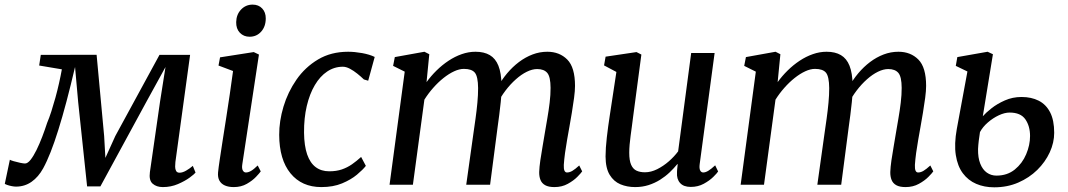

<svg xmlns="http://www.w3.org/2000/svg" viewBox="-48 -789 4562 820"><path d="M647.3 10Q620.5 10 603.9 -4.5Q587.4 -19 592.2 -54L635.7 -356.2L658.8 -502.8L578.8 -357.2L380.8 7H324L285.9 -352.8L272.5 -502.8Q253.7 -422.5 235.9 -355.4Q218.1 -288.3 201.2 -234.5Q184.4 -180.6 168.2 -139.6Q152 -98.6 136.5 -70.3Q116.2 -33.2 86.8 -12.6Q57.5 8 20.3 8Q12.2 8 1.8 5.9Q-8.5 3.9 -17 0.9Q-25.4 -2 -27.5 -4L-5.9 -106.8Q-2.8 -104.5 10.3 -100.6Q23.5 -96.7 37.9 -93.7Q52.4 -90.7 58.7 -90.7Q70.1 -90.7 82.7 -106.6Q95.2 -122.6 107.9 -148.3Q120.6 -174.1 132.3 -204.7Q144 -235.3 153.3 -264.2Q162.4 -285.7 171.3 -313.3Q180.2 -341 188.7 -371.8Q197.2 -402.5 204.1 -433.6Q211.1 -464.6 216.2 -492.9L119.3 -509.2L126.2 -554.6L364.6 -555L396.8 -208L402.1 -114.6L444.4 -208L633.1 -554.6H763.9L701.1 -97.2Q700 -87.8 700 -77.1Q700 -66.4 704.2 -58.9Q708.3 -51.4 718.8 -51.4Q731.4 -51.4 746.8 -60.2Q762.3 -69.1 775.5 -80.6L787.1 -51.9Q782.3 -45.5 762 -30.5Q741.7 -15.6 711.8 -2.8Q681.9 10 647.3 10Z M950.3 10Q928.4 10 912.6 3.2Q896.8 -3.7 889.1 -17.6Q881.4 -31.5 883.3 -52.9Q885.3 -73.2 890.6 -108.2Q895.9 -143.2 902.8 -188.3Q909.8 -233.3 917.8 -283.9Q925.7 -334.4 933.3 -386.2Q940.9 -437.9 947.3 -485.7L885.2 -509.1L891.8 -544.1L1035.7 -566.6L1057.9 -556L986.9 -87.9Q984 -69.9 989 -61.1Q993.9 -52.4 1002.1 -52.4Q1012.4 -52.4 1024 -59Q1035.6 -65.6 1052.6 -82.3L1065.6 -57.1Q1060.8 -49.9 1045.5 -33.8Q1030.3 -17.7 1006.2 -3.9Q982 10 950.3 10ZM1018 -632.1Q992.8 -632.1 976.4 -649.1Q960.1 -666.2 960.7 -694.6Q961.4 -727 981.4 -748.1Q1001.5 -769.3 1031 -769.3Q1056.4 -769.3 1071.8 -752.8Q1087.2 -736.3 1087 -710.2Q1086.9 -675.7 1067.4 -653.9Q1047.9 -632.1 1018 -632.1Z M1324.4 10Q1240.6 10 1192.7 -48.7Q1144.8 -107.4 1144.4 -213.1Q1144.1 -271.5 1162.7 -333.6Q1181.3 -395.6 1218.2 -448.9Q1255.2 -502.2 1310.5 -535.1Q1365.8 -568 1438.8 -568Q1466.3 -568 1498.4 -562.3Q1530.4 -556.5 1552.3 -545.8L1524.5 -444.3L1506.1 -449.7Q1493.7 -461.8 1478 -474.4Q1462.3 -487 1446.3 -495.5Q1430.3 -504 1416.1 -504Q1379.9 -504 1349.4 -483.6Q1318.9 -463.3 1296.7 -425.7Q1274.4 -388.1 1262.2 -336.4Q1250 -284.7 1250.5 -222.2Q1251.2 -166 1263.8 -129.5Q1276.4 -93.1 1300.3 -75.2Q1324.1 -57.4 1358.1 -57.4Q1388.5 -57.4 1411.9 -65.4Q1435.2 -73.4 1455.1 -87.2Q1474.9 -101 1494.3 -118.7L1514.5 -80.6Q1502.2 -64.6 1476.6 -43.1Q1451 -21.7 1412.9 -5.8Q1374.9 10 1324.4 10Z M1785.4 -557.4 1773.7 -438.3Q1792.6 -464.5 1816.5 -488Q1840.4 -511.5 1867.7 -529.6Q1895 -547.7 1924.1 -557.8Q1953.2 -568 1982.8 -568Q2019.6 -568 2043.9 -553.6Q2068.2 -539.3 2080.6 -508.4Q2093 -477.4 2093.9 -426.9Q2094 -422 2093.9 -416.7Q2093.7 -411.3 2093.5 -406Q2093.3 -400.6 2092.6 -394.7L2076.8 -415.6Q2094.4 -447.9 2117.7 -475.7Q2141 -503.4 2168.4 -524.1Q2195.9 -544.8 2226.4 -556.4Q2256.9 -568 2289.5 -568Q2341.5 -568 2374.7 -534.7Q2407.8 -501.4 2407.8 -422.1Q2407.8 -401.6 2403.8 -371.1Q2399.8 -340.7 2394.3 -307.9Q2388.8 -275.1 2383.8 -247Q2379.3 -221.6 2374.2 -192.9Q2369.1 -164.1 2365.2 -136Q2361.4 -107.8 2359.9 -84.8Q2359.2 -67.9 2362.7 -60.1Q2366.1 -52.4 2373.6 -52.4Q2384.6 -52.4 2396.3 -59.2Q2408.1 -66.1 2425.8 -82.3L2438.4 -57.1Q2433.6 -49.9 2417.8 -33.8Q2402 -17.7 2377 -3.9Q2352 10 2319.9 10Q2294.7 10 2280.3 1.9Q2265.9 -6.2 2260.2 -20.8Q2254.4 -35.3 2254.8 -54.6Q2255.5 -75.5 2259.6 -103.9Q2263.7 -132.4 2269.2 -163.4Q2274.7 -194.3 2279.2 -222.9Q2283.7 -250.1 2289.5 -283.2Q2295.3 -316.3 2299.4 -350.3Q2303.5 -384.3 2303.4 -413.8Q2303.2 -461.2 2289.3 -477.6Q2275.3 -494.1 2246.1 -494.1Q2225.4 -494.1 2202 -482.6Q2178.5 -471.1 2155.2 -450.3Q2131.8 -429.6 2111.1 -402.4Q2090.4 -375.3 2075.2 -344L2094.4 -403.3Q2093.3 -380 2090.5 -352.6Q2087.7 -325.3 2084.2 -298.2Q2080.8 -271.1 2077.3 -247L2045.1 0H1943.2L1974.1 -220.6Q1978.3 -248.8 1982.9 -282.4Q1987.6 -316 1990.8 -350Q1994 -383.9 1993.9 -413Q1993.4 -462.2 1980.1 -478.5Q1966.8 -494.8 1933.3 -494.8Q1913.9 -494.8 1891.6 -484.5Q1869.2 -474.2 1846.2 -455.9Q1823.3 -437.7 1802.3 -413.9Q1781.3 -390.2 1764.5 -363.4L1715.4 0H1615.7L1680.5 -483L1630.9 -507.7L1638.2 -545.2L1764.7 -568Z M2664.6 10Q2630.3 10 2601.7 -1.9Q2573.1 -13.9 2555.8 -42.4Q2538.5 -70.8 2538.2 -120.7Q2538.2 -138.2 2539.6 -159Q2541 -179.8 2543.7 -202.9Q2546.3 -226 2549.5 -249.4Q2552.6 -272.9 2556.1 -294.8L2584.5 -481.7L2531.8 -509.7L2538.4 -547L2670.4 -566.6L2691.2 -556L2656 -290.8Q2653.5 -269.3 2650.6 -248.8Q2647.7 -228.2 2645.2 -208.8Q2642.6 -189.5 2641 -171.4Q2639.4 -153.3 2639.4 -136.6Q2639.4 -103.3 2647.5 -85.2Q2655.5 -67.1 2670.5 -60.1Q2685.6 -53.2 2706.4 -53.2Q2732.3 -53.2 2758.7 -66.4Q2785.2 -79.7 2808.6 -100.1Q2831.9 -120.6 2848.2 -142.6L2903.9 -562.6H3004L2940.3 -88.6Q2937.8 -69.9 2942.3 -61.1Q2946.8 -52.4 2955.3 -52.4Q2964.9 -52.4 2976.6 -59.3Q2988.3 -66.2 3006.4 -82.9L3019 -56.7Q3014.7 -49.7 2998.6 -33.7Q2982.6 -17.8 2957.7 -4.2Q2932.9 9.3 2902.2 9.3Q2871.3 9.3 2856.4 -7.6Q2841.4 -24.4 2843.4 -52.7Q2843.3 -54.6 2843.5 -58.5Q2843.7 -62.3 2844.2 -67.3Q2844.8 -72.3 2845.3 -77.6Q2845.8 -82.8 2846.3 -87.4L2845 -88.4Q2830.3 -70.3 2811.9 -52.8Q2793.5 -35.3 2770.9 -21.1Q2748.2 -7 2721.8 1.5Q2695.3 10 2664.6 10Z M3284.9 -557.4 3273.2 -438.3Q3292.1 -464.5 3316 -488Q3339.9 -511.5 3367.2 -529.6Q3394.5 -547.7 3423.6 -557.8Q3452.7 -568 3482.3 -568Q3519.1 -568 3543.4 -553.6Q3567.7 -539.3 3580.1 -508.4Q3592.5 -477.4 3593.4 -426.9Q3593.5 -422 3593.4 -416.7Q3593.2 -411.3 3593 -406Q3592.8 -400.6 3592.1 -394.7L3576.3 -415.6Q3593.9 -447.9 3617.2 -475.7Q3640.5 -503.4 3667.9 -524.1Q3695.4 -544.8 3725.9 -556.4Q3756.4 -568 3789 -568Q3841 -568 3874.2 -534.7Q3907.3 -501.4 3907.3 -422.1Q3907.3 -401.6 3903.3 -371.1Q3899.3 -340.7 3893.8 -307.9Q3888.3 -275.1 3883.3 -247Q3878.8 -221.6 3873.7 -192.9Q3868.6 -164.1 3864.7 -136Q3860.9 -107.8 3859.4 -84.8Q3858.7 -67.9 3862.2 -60.1Q3865.6 -52.4 3873.1 -52.4Q3884.1 -52.4 3895.8 -59.2Q3907.6 -66.1 3925.3 -82.3L3937.9 -57.1Q3933.1 -49.9 3917.3 -33.8Q3901.5 -17.7 3876.5 -3.9Q3851.5 10 3819.4 10Q3794.2 10 3779.8 1.9Q3765.4 -6.2 3759.7 -20.8Q3753.9 -35.3 3754.3 -54.6Q3755 -75.5 3759.1 -103.9Q3763.2 -132.4 3768.7 -163.4Q3774.2 -194.3 3778.7 -222.9Q3783.2 -250.1 3789 -283.2Q3794.8 -316.3 3798.9 -350.3Q3803 -384.3 3802.9 -413.8Q3802.7 -461.2 3788.8 -477.6Q3774.8 -494.1 3745.6 -494.1Q3724.9 -494.1 3701.5 -482.6Q3678 -471.1 3654.7 -450.3Q3631.3 -429.6 3610.6 -402.4Q3589.9 -375.3 3574.7 -344L3593.9 -403.3Q3592.8 -380 3590 -352.6Q3587.2 -325.3 3583.7 -298.2Q3580.3 -271.1 3576.8 -247L3544.6 0H3442.7L3473.6 -220.6Q3477.8 -248.8 3482.4 -282.4Q3487.1 -316 3490.3 -350Q3493.5 -383.9 3493.4 -413Q3492.9 -462.2 3479.6 -478.5Q3466.3 -494.8 3432.8 -494.8Q3413.4 -494.8 3391.1 -484.5Q3368.7 -474.2 3345.7 -455.9Q3322.8 -437.7 3301.8 -413.9Q3280.8 -390.2 3264 -363.4L3214.9 0H3115.2L3180 -483L3130.4 -507.7L3137.7 -545.2L3264.2 -568Z M4198.3 11Q4155.7 11 4121.3 -3.8Q4086.8 -18.6 4064.1 -49.1Q4041.4 -79.6 4034.1 -126.6Q4026.7 -173.7 4038.3 -238L4083.7 -483.7L4034 -507.7L4040.6 -545.2L4169.9 -568L4192.6 -557.4L4149.4 -292.5Q4161.5 -306.6 4185.9 -326Q4210.4 -345.5 4243.5 -360.1Q4276.6 -374.8 4314.7 -374.8Q4356.8 -374.8 4388 -359Q4419.3 -343.2 4436.8 -309.5Q4454.3 -275.7 4454.3 -221.8Q4454.3 -179.9 4435.4 -138.6Q4416.4 -97.2 4382 -63.3Q4347.5 -29.5 4300.7 -9.2Q4254 11 4198.3 11ZM4207.6 -39Q4253.9 -39 4286 -65Q4318.1 -91 4334.6 -130.2Q4351.2 -169.4 4351.2 -208.1Q4351.2 -250.3 4331.2 -279.3Q4311.1 -308.3 4263.9 -308.3Q4242.9 -308.3 4217.9 -296.7Q4192.9 -285 4171 -266Q4149 -247 4137.3 -224.9Q4134.2 -206 4132.1 -187.9Q4129.9 -169.8 4129.1 -152.7Q4128.4 -115.4 4138.5 -90Q4148.6 -64.5 4166.6 -51.8Q4184.7 -39 4207.6 -39Z"/></svg>

Font: Merriweather Light
Style: Italic
Weight: 300
Italic angle: -7.8°
Designer: Eben Sorkin
Foundry: Eben Sorkin
Version: Version 2.101